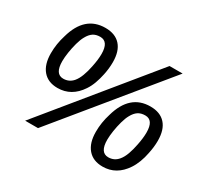

<svg xmlns="http://www.w3.org/2000/svg" viewBox="-143 -897 1175 1105"><g transform="rotate(30 444.5 -344.0)"><path d="M266.1 -693.8Q331.5 -693.8 366.2 -655.3Q400.9 -616.7 400.9 -543.5Q400.9 -502 391.6 -458.5Q384.8 -425.3 373.8 -395Q362.8 -364.7 346.7 -340.8Q290.5 -255.9 198.2 -255.9Q134.8 -255.9 100.3 -296.4Q65.9 -336.9 65.9 -410.6Q65.9 -472.7 85 -533.2Q129.4 -693.8 266.1 -693.8ZM217.3 0H131.8L694.3 -688H781.2ZM265.6 -634.3Q237.3 -634.3 218.5 -621.6Q199.7 -608.9 185.5 -582.5Q173.8 -562 164.8 -529.3Q155.8 -496.6 150.6 -462.6Q145.5 -428.7 145.5 -403.8Q145.5 -318.8 200.2 -318.8Q239.3 -318.8 264.6 -348.6Q280.3 -367.2 291.7 -397.7Q303.2 -428.2 310.1 -463.9Q320.8 -514.2 320.8 -552.2Q320.8 -634.3 265.6 -634.3ZM716.3 -431.6Q781.7 -431.6 816.4 -393.1Q851.1 -354.5 851.1 -281.2Q851.1 -240.2 841.3 -194.8Q835 -161.6 823.7 -131.8Q812.5 -102.1 796.9 -78.6Q740.7 6.3 648.9 6.3Q585.4 6.3 550.8 -34.2Q516.1 -74.7 516.1 -148.4Q516.1 -210.4 535.2 -271Q580.1 -431.6 716.3 -431.6ZM716.3 -372.1Q688 -372.1 668.9 -359.4Q649.9 -346.7 635.7 -320.3Q624 -299.8 615 -267.1Q606 -234.4 600.8 -200.4Q595.7 -166.5 595.7 -141.6Q595.7 -56.6 650.9 -56.6Q690.4 -56.6 715.8 -87.4Q731.9 -106.4 743.2 -137.9Q754.4 -169.4 761.2 -205.6Q771 -253.4 771 -290Q771 -372.1 716.3 -372.1Z"/></g></svg>

Font: Arimo Medium
Style: Italic
Weight: 500
Italic angle: -12°
Designer: Steve Matteson
Foundry: Monotype Imaging Inc.
Version: Version 1.33